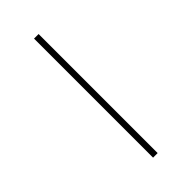

<svg xmlns="http://www.w3.org/2000/svg" viewBox="-177 -556 593 593"><g transform="rotate(-45 119.0 -260.0)"><path d="M109 0V-520H129V0Z"/></g></svg>

Font: M PLUS 1 Thin Thin
Style: Regular
Weight: 250
Version: Version 1.001